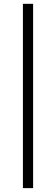

<svg xmlns="http://www.w3.org/2000/svg" viewBox="-20 -720 290 994"><path d="M98.6 253.9V-700.2H151.4V253.9Z"/></svg>

Font: Theano Didot
Style: Regular
Weight: 400
Designer: Alexey Kryukov
Version: Version 2.0